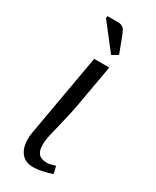

<svg xmlns="http://www.w3.org/2000/svg" viewBox="-205 -849 744 915"><g transform="rotate(30 166.5 -391.5)"><path d="M145 -583.5H228L185.5 -343.8Q180.2 -312.5 161.1 -234.4Q142.1 -156.2 141.1 -149.9Q136.7 -124 136.7 -105.5Q136.7 -73.7 150.9 -57.6Q165 -41.5 197.3 -41.5Q210.4 -41.5 242.7 -51.3L252 -11.2Q191.4 9.3 149.9 9.3Q106.9 9.3 84.5 -18.8Q62 -46.9 62 -94.7Q62 -113.8 65.9 -135.3ZM96.2 -780.3 98.1 -791.5H158.7Q167.5 -791.5 174.3 -788.6Q181.2 -785.6 185.5 -782Q189.9 -778.3 194.8 -769.5Q199.7 -760.7 202.1 -754.4Q204.6 -748 210 -734.4Q211.4 -731 211.9 -729L238.3 -659.2L205.6 -639.6Z"/></g></svg>

Font: Resagnicto
Style: Italic
Weight: 500
Italic angle: -10°
Version: Version 0.999